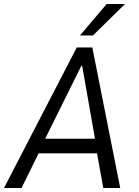

<svg xmlns="http://www.w3.org/2000/svg" viewBox="-29 -943 696 963"><path d="M-9 0 356 -705H434L574 0H489L452 -205L486 -174H136L180 -205L79 0ZM379 -613 187 -226 174 -247H472L451 -227L383 -613ZM372 -765 506 -923H598L437 -765Z"/></svg>

Font: Nunito Sans 7pt Condensed
Style: Italic
Weight: 400
Width: 3
Italic angle: -9°
Designer: Vernon Adams
Foundry: Vernon Adams
Version: Version 3.101;gftools[0.9.27]